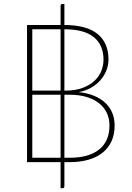

<svg xmlns="http://www.w3.org/2000/svg" viewBox="-20 -831 674 984"><path d="M310 0V122.5Q310 133.5 300.5 133.5H290.5V0H118.5V-703H290.5V-800Q290.5 -811 300 -811H310V-703Q424.5 -702.5 480.2 -656.8Q536 -611 536 -526.5Q536 -497 525 -469.5Q514 -442 494 -419.5Q474 -397 445.8 -381Q417.5 -365 383 -359Q426 -354.5 460.2 -340.8Q494.5 -327 518.2 -305.2Q542 -283.5 554.8 -253.8Q567.5 -224 567.5 -187.5Q567.5 -142.5 551.8 -107.8Q536 -73 506.5 -49Q477 -25 433.8 -12.5Q390.5 0 336 0ZM310 -345.5V-22.5H336.5Q435 -22.5 488 -64.8Q541 -107 541 -188Q541 -224.5 526.8 -253.5Q512.5 -282.5 486.2 -303Q460 -323.5 422.2 -334.5Q384.5 -345.5 337.5 -345.5ZM310 -681V-366.5H313.5Q366.5 -366.5 404 -380.8Q441.5 -395 465.2 -417.8Q489 -440.5 499.8 -468.8Q510.5 -497 510.5 -524.5Q510.5 -600 461 -640.5Q411.5 -681 310.5 -681ZM145.5 -22.5H290.5V-345.5H145.5ZM145.5 -366.5H290.5V-681H145.5Z"/></svg>

Font: Lato Thin
Style: Regular
Weight: 200
Designer: Lukasz Dziedzic
Foundry: tyPoland Lukasz Dziedzic
Version: Version 2.007; 2014-02-27